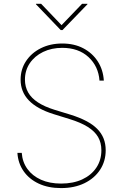

<svg xmlns="http://www.w3.org/2000/svg" viewBox="-20 -964 639 996"><path d="M296.9 11.7Q230.5 11.7 180.9 -11.5Q131.3 -34.7 102.5 -75.9Q73.7 -117.2 70.3 -170.9H92.8Q96.2 -123.5 122.1 -87.6Q147.9 -51.8 192.6 -31.7Q237.3 -11.7 296.9 -11.7Q359.9 -11.7 406.7 -33.4Q453.6 -55.2 479.7 -94.2Q505.9 -133.3 505.9 -184.6Q505.9 -223.6 488.8 -253.2Q471.7 -282.7 435.3 -305.7Q398.9 -328.6 339.8 -346.7L257.8 -372.1Q171.9 -398.9 129.4 -443.4Q86.9 -487.8 86.9 -550.8Q86.9 -604.5 115 -647Q143.1 -689.5 191.9 -713.9Q240.7 -738.3 302.7 -738.3Q365.2 -738.3 412.4 -713.4Q459.5 -688.5 487.3 -645.3Q515.1 -602.1 518.6 -545.9H496.1Q490.7 -620.1 439 -668Q387.2 -715.8 302.7 -715.8Q247.6 -715.8 203.6 -694.6Q159.7 -673.3 134.5 -636Q109.4 -598.6 109.4 -550.8Q109.4 -514.2 126 -484.6Q142.6 -455.1 176.8 -432.9Q210.9 -410.6 262.7 -394.5L345.7 -369.1Q392.6 -354.5 427 -336.4Q461.4 -318.4 483.9 -295.9Q506.3 -273.4 517.3 -245.8Q528.3 -218.3 528.3 -184.6Q528.3 -127.9 499.3 -83.5Q470.2 -39.1 418.2 -13.7Q366.2 11.7 296.9 11.7ZM193.4 -944.3 299.3 -833.5 405.8 -944.3H433.6V-941.9L304.2 -808.1H294.9L166.5 -941.9V-944.3Z"/></svg>

Font: Inter 18pt Thin
Style: Regular
Weight: 250
Designer: Rasmus Andersson
Foundry: rsms
Version: Version 4.001;git-66647c0bb